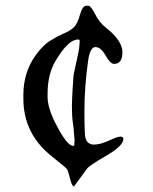

<svg xmlns="http://www.w3.org/2000/svg" viewBox="-20 -589 536 674"><path d="M259.8 -445.3Q259.8 -450.2 255.4 -450.2H252.9Q219.7 -450.2 174.8 -375Q147 -328.6 147 -258.8V-248.5Q147 -211.9 173.8 -158.2Q214.4 -77.1 236.8 -77.1H239.3Q241.7 -77.1 241.7 -97.2L239.3 -126Q239.3 -135.7 235.8 -157.7Q232.4 -179.7 232.4 -219.2L233.4 -247.6L234.9 -276.4L237.3 -313.5Q237.3 -325.7 248 -371.3Q258.8 -417 258.8 -431.2L259.8 -442.4ZM239.7 65.4Q232.4 65.4 225.8 37.6Q219.2 9.8 214.6 3.9Q210 -2 163.1 -39.1Q62 -118.7 62 -242.7Q62 -243.2 62 -243.7V-255.9Q62 -336.4 106.9 -397.5Q131.8 -431.2 156.7 -446.5Q181.6 -461.9 204.3 -471.7Q227.1 -481.4 239.5 -493.4Q252 -505.4 260.7 -537.1Q269.5 -568.8 283.2 -568.8H290.5Q298.8 -568.8 313.7 -539.6Q328.6 -510.3 352.5 -491.2Q409.7 -446.3 409.7 -405.5Q409.7 -364.7 380.4 -364.7Q367.2 -364.7 350.6 -394.3Q334 -423.8 314.9 -423.8Q295.9 -423.8 289.1 -374.5Q276.4 -283.7 276.4 -199Q276.4 -114.3 280.3 -103Q287.6 -81.5 309.8 -81.5Q332 -81.5 362.3 -95.5Q392.6 -109.4 402.8 -109.4Q413.1 -109.4 413.1 -101.6Q413.1 -77.1 353.3 -42.5Q293.5 -7.8 285.6 2.9Q240.2 65.4 239.7 65.4Z"/></svg>

Font: Averia Serif Libre Light
Style: Regular
Weight: 300
Version: Version 1.002